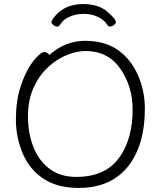

<svg xmlns="http://www.w3.org/2000/svg" viewBox="-20 -908 785 941"><path d="M274 -786Q269 -778 260 -778Q251 -778 241.5 -785.5Q232 -793 232 -798Q232 -814 267 -847Q314 -888 388 -888Q462 -888 505 -851.5Q548 -815 548 -799Q548 -793 538.5 -785.5Q529 -778 520 -778Q511 -778 506 -786Q492 -810 460.5 -825Q429 -840 389.5 -840Q350 -840 318.5 -825Q287 -810 274 -786ZM222 -639Q301 -708 397 -708Q493 -708 557 -663.5Q621 -619 655.5 -541Q690 -463 690 -375Q690 -202 612 -98Q527 13 366 13Q261 13 192.5 -32.5Q124 -78 91 -157Q58 -236 58 -319.5Q58 -403 74 -461Q106 -573 162 -630Q184 -653 197.5 -653Q211 -653 222 -639ZM354 -41Q501 -41 569 -142Q630 -232 630 -371Q630 -485 569.5 -571.5Q509 -658 399 -658Q355 -658 305.5 -637.5Q256 -617 213.5 -577Q171 -537 144 -477Q117 -417 117 -337.5Q117 -258 142.5 -190.5Q168 -123 221 -82Q274 -41 354 -41Z"/></svg>

Font: ToneOZ-Pinyin-WenKai-Light
Style: Light
Weight: 300
Designer: Fontworks Inc.
Foundry: ToneOZ
Version: Version 0.240331